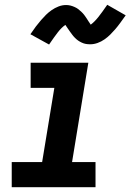

<svg xmlns="http://www.w3.org/2000/svg" viewBox="-20 -782 545 802"><path d="M29 0V-105H156L207 -415H108V-520H349L281 -105H379V0ZM185 -596 107 -639Q119 -657 130 -671.5Q141 -686 151.5 -698Q162 -710 172 -720Q182 -730 195.5 -739.5Q209 -749 224.5 -755Q240 -761 256 -761Q265 -761 273.5 -759Q282 -757 291 -753Q300 -749 306 -744.5Q312 -740 319 -733.5Q326 -727 331.5 -720Q337 -713 341 -706.5Q345 -700 350 -692.5Q355 -685 359 -679Q375 -691 390.5 -710.5Q406 -730 428 -762L505 -718Q493 -701 482 -686Q471 -671 461 -659.5Q451 -648 440.5 -637.5Q430 -627 416.5 -617.5Q403 -608 387.5 -602.5Q372 -597 357 -597Q347 -597 338.5 -598.5Q330 -600 321.5 -604Q313 -608 306.5 -612.5Q300 -617 293 -624Q286 -631 281 -638Q276 -645 271.5 -651Q267 -657 261.5 -665.5Q256 -674 253 -678Q237 -667 221.5 -647Q206 -627 185 -596Z"/></svg>

Font: Iosevka SS04 Extrabold Oblique
Style: Regular
Weight: 800
Italic angle: -9°
Monospace: yes
Designer: Belleve Invis
Foundry: Belleve Invis
Version: Version 19.0.0; ttfautohint (v1.8.4)